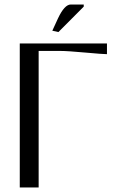

<svg xmlns="http://www.w3.org/2000/svg" viewBox="-20 -824 515 844"><path d="M348.1 -794.9 236.8 -683.1 210 -689 234.9 -743.2Q263.7 -804.2 291 -804.2H348.1ZM66.9 -632.8H450.2V-585.9Q432.1 -585.9 354.2 -593Q276.4 -600.1 244.1 -600.1H149.9V0H66.9Z"/></svg>

Font: Resagokr
Style: Regular
Weight: 500
Designer: gluk
Foundry: gluk
Version: Version 0.95